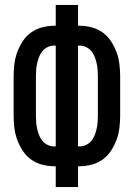

<svg xmlns="http://www.w3.org/2000/svg" viewBox="-20 -755 540 775"><path d="M205 0V-84H198Q174 -84 149.5 -90.5Q125 -97 105 -111.5Q85 -126 71.5 -147Q58 -168 49.5 -191Q41 -214 38 -239Q35 -264 35 -288V-447Q35 -471 38 -496Q41 -521 49.5 -544Q58 -567 71.5 -588Q85 -609 105 -623.5Q125 -638 149.5 -644.5Q174 -651 198 -651H205V-735H295V-651H302Q326 -651 350.5 -644.5Q375 -638 395 -623.5Q415 -609 428.5 -588Q442 -567 450.5 -544Q459 -521 462 -496Q465 -471 465 -447V-288Q465 -264 462 -239Q459 -214 450.5 -191Q442 -168 428.5 -147Q415 -126 395 -111.5Q375 -97 350.5 -90.5Q326 -84 302 -84H295V0ZM205 -164V-571H198Q185 -571 172.5 -565Q160 -559 151.5 -549Q143 -539 138 -526Q133 -513 130 -500Q127 -487 126 -473.5Q125 -460 125 -447V-288Q125 -275 126 -261.5Q127 -248 130 -235Q133 -222 138 -209Q143 -196 151.5 -186Q160 -176 172.5 -170Q185 -164 198 -164ZM295 -164H302Q315 -164 327.5 -170Q340 -176 348.5 -186Q357 -196 362 -209Q367 -222 370 -235Q373 -248 374 -261.5Q375 -275 375 -288V-447Q375 -460 374 -473.5Q373 -487 370 -500Q367 -513 362 -526Q357 -539 348.5 -549Q340 -559 327.5 -565Q315 -571 302 -571H295Z"/></svg>

Font: Iosevka Term Medium
Style: Regular
Weight: 500
Monospace: yes
Designer: Belleve Invis
Foundry: Belleve Invis
Version: Version 26.3.1